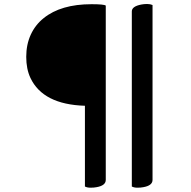

<svg xmlns="http://www.w3.org/2000/svg" viewBox="-20 -771 931 936"><path d="M450.2 141.6Q438 144 421.4 144Q404.8 144 394 138.2V-255.4Q189.5 -261.7 128.4 -391.1Q107.9 -434.6 107.9 -494.1Q107.9 -553.7 129.9 -601.8Q151.9 -649.9 192.9 -682.6Q276.9 -750.5 426.3 -750.5Q487.3 -750.5 495.6 -743.7V106Q495.6 133.8 450.2 141.6ZM678.2 141.6Q666 144 649.7 144Q633.3 144 622.6 138.2V-715.3Q622.6 -740.2 669.4 -749Q682.1 -751.5 697.3 -751.5Q712.4 -751.5 723.6 -746.6V106Q723.6 133.8 678.2 141.6Z"/></svg>

Font: Quando
Style: Regular
Weight: 400
Version: Version 1.002